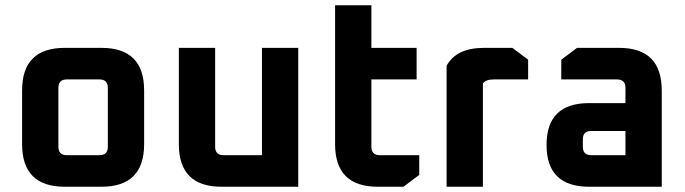

<svg xmlns="http://www.w3.org/2000/svg" viewBox="-20 -710 2604 730"><path d="M64 -162V-366Q64 -528 226 -528H366Q528 -528 528 -366V-162Q528 0 366 0H226Q64 0 64 -162ZM202 -152Q202 -120 234 -120H358Q390 -120 390 -152V-376Q390 -408 358 -408H234Q202 -408 202 -376Z M660 -162V-528H798V-152Q798 -120 830 -120H976V-528H1114V0H822Q660 0 660 -162Z M1254 -162V-690H1392V-528H1564V-408H1392V-152Q1392 -120 1424 -120H1574V-45L1514 0H1416Q1254 0 1254 -162Z M1678 0V-460Q1715 -528 1820 -528H1928L1988 -483V-408H1857Q1827 -408 1816 -393V0Z M2220 0Q2058 0 2058 -159Q2058 -318 2220 -318H2358V-376Q2358 -408 2326 -408H2114V-483L2174 -528H2334Q2496 -528 2496 -366V0ZM2196 -152Q2196 -120 2228 -120H2358V-212H2228Q2196 -212 2196 -180Z"/></svg>

Font: Oxanium
Style: Bold
Weight: 700
Designer: Severin Meyer
Version: Version 2.000